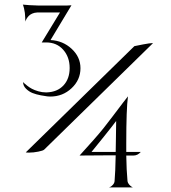

<svg xmlns="http://www.w3.org/2000/svg" viewBox="-20 -812 740 833"><path d="M377 -152.8H481.9Q481.9 -156.2 482.9 -209.7Q483.9 -263.2 483.9 -279.8V-287.1Q472.7 -271.5 431.4 -220Q390.1 -168.5 377 -152.8ZM527.8 -152.8H590.8Q577.1 -137.2 559.1 -137.2H527.8Q528.8 -73.2 533.2 -25.9Q534.2 -18.6 539.8 -12Q545.4 -5.4 550.8 -2L556.2 1H453.1Q455.6 0 459.2 -1.5Q462.9 -2.9 469.5 -10Q476.1 -17.1 477.1 -25.9Q480.5 -65.4 481.9 -138.2H465.8L325.2 -137.2Q397 -215.8 429.2 -255.9Q441.4 -271 468 -306.2Q494.6 -341.3 514.6 -367.7Q534.7 -394 535.2 -394Q527.8 -340.3 527.8 -189.9ZM199.2 -638.2Q252.4 -635.7 290.8 -600.3Q329.1 -564.9 329.1 -516.1Q329.1 -465.3 290.5 -429.2Q252 -393.1 198.2 -393.1Q193.4 -393.1 185.5 -393.8Q177.7 -394.5 157.2 -398.4Q136.7 -402.3 121.1 -408.4Q105.5 -414.6 92.8 -427.2Q80.1 -439.9 80.1 -456.1Q81.5 -454.1 84.7 -451.2Q87.9 -448.2 97.7 -440.4Q107.4 -432.6 118.4 -426.8Q129.4 -420.9 146 -416Q162.6 -411.1 179.2 -411.1H182.1Q228.5 -412.6 255.4 -441.4Q282.2 -470.2 282.2 -517.1Q282.2 -564.5 254.2 -596.2Q226.1 -627.9 180.2 -627.9H161.1Q209.5 -707 240.2 -757.8H141.1Q128.9 -757.3 119.4 -752.9Q109.9 -748.5 104.5 -742.7Q99.1 -736.8 95.7 -731.2Q92.3 -725.6 90.8 -721.7L89.8 -717.8Q89.8 -735.8 87.9 -755.9Q86.4 -767.1 84.2 -776.1Q82 -785.2 80.6 -788.6L79.1 -792Q105 -789.1 144 -788.1H272L290 -789.1ZM563 -611.8Q571.3 -613.8 601.1 -619.4Q630.9 -625 641.1 -625H644Q292 -281.2 171.9 -163.1Q167 -158.2 146 -154.1Q125 -149.9 106.9 -149.9Q94.7 -149.9 91.8 -150.9Z"/></svg>

Font: Anticva
Style: Regular
Weight: 400
Version: Version 1.000